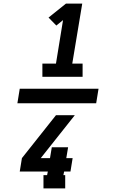

<svg xmlns="http://www.w3.org/2000/svg" viewBox="-20 -870 640 1060"><path d="M214 -446V-519H289L328 -759L291 -729L248 -773L344 -850H434L379 -519H436V-446ZM340 170H220V97H240L244 77H89L101 3L289 -234H393L205 3H256L266 -57H356L346 3H381L369 77H334L330 97H340ZM511 -300H76L89 -380H524Z"/></svg>

Font: Iosevka Curly Slab HvExObl
Style: Regular
Weight: 900
Width: 7
Italic angle: -9°
Monospace: yes
Designer: Belleve Invis
Foundry: Belleve Invis
Version: Version 11.1.0; ttfautohint (v1.8.3)